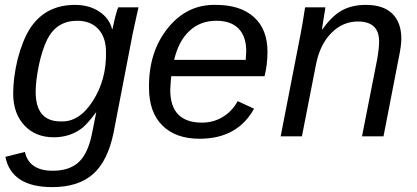

<svg xmlns="http://www.w3.org/2000/svg" viewBox="-20 -558 1708 786"><path d="M194 208Q27 208 2 84L82 64Q99 141 196 141Q265 141 303 105Q341 69 357 -13L374 -98H373Q343 -57 319 -36Q269 4 200 4Q125 4 79.5 -45Q34 -94 34 -175Q34 -240 52 -315Q72 -392 102 -440Q165 -538 287 -538Q345 -538 386.5 -510.5Q428 -483 439 -438H440L452 -490Q461 -523 464 -528H547L538 -488L523 -419L445 -15Q421 102 360.5 155Q300 208 194 208ZM126 -182Q126 -61 228 -61Q304 -57 360 -144.5Q416 -232 414 -344Q414 -405 382.5 -439Q351 -473 296 -473Q213 -473 174 -398Q153 -355 140 -295Q126 -228 126 -182Z M1063 -246H681Q679 -233 677 -190Q677 -56 807 -56Q854 -56 892.5 -79.5Q931 -103 953 -144L1020 -113Q952 10 797 10Q699 10 644.5 -44.5Q590 -99 590 -198Q588 -345 667 -443Q746 -541 864 -538Q964 -538 1019.5 -488Q1075 -438 1075 -346Q1075 -294 1063 -246ZM693 -313H986L988 -348Q988 -409 956.5 -441Q925 -473 866 -473Q800 -473 755.5 -431.5Q711 -390 693 -313Z M1550 0H1462L1524 -315Q1532 -361 1532 -388Q1532 -470 1445 -470Q1383 -470 1336.5 -423Q1290 -376 1274 -296L1216 0H1129L1210 -416Q1217 -450 1229 -528H1312Q1312 -523 1306 -490L1298 -438H1300Q1339 -493 1380 -515.5Q1421 -538 1478 -538Q1549 -538 1586 -502Q1623 -466 1623 -399Q1623 -371 1612 -319Z"/></svg>

Font: Libra Sans
Style: Italic
Weight: 400
Italic angle: -12°
Foundry: Context Ltd
Version: Version 1.002